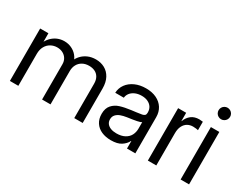

<svg xmlns="http://www.w3.org/2000/svg" viewBox="-85 -1178 2056 1635"><g transform="rotate(30 942.5 -360.5)"><path d="M61.5 -515.6H142.6V-410.2H132.3Q147 -446.8 171.9 -472.7Q196.8 -498.5 228.5 -512Q260.3 -525.4 295.4 -525.4Q334.5 -525.4 367.4 -509.8Q400.4 -494.1 422.1 -467.8Q443.8 -441.4 450.7 -410.2H433.6Q445.3 -442.4 469.5 -468.8Q493.7 -495.1 528.6 -510.3Q563.5 -525.4 606 -525.4Q654.3 -525.4 693.1 -504.4Q731.9 -483.4 754.6 -441.4Q777.3 -399.4 777.3 -337.9V0H694.3V-337.9Q694.3 -376 679.2 -401.1Q664.1 -426.3 638.9 -437.7Q613.8 -449.2 582.5 -449.2Q545.4 -449.2 517.8 -433.6Q490.2 -418 475.6 -390.6Q460.9 -363.3 460.9 -328.1V0H377.9V-346.7Q377.9 -377 363.8 -400.1Q349.6 -423.3 325 -436.3Q300.3 -449.2 269 -449.2Q235.8 -449.2 207.3 -433.6Q178.7 -418 161.6 -387.5Q144.5 -356.9 144.5 -314.5V0H61.5Z M877.9 -148.4Q877.9 -203.6 905.8 -235.1Q933.6 -266.6 976.3 -280Q1019 -293.5 1083 -301.8Q1104.5 -304.7 1126 -307.1Q1164.6 -312 1180.7 -315.4Q1196.8 -318.8 1204.8 -326.7Q1212.9 -334.5 1212.9 -350.6V-355.5Q1212.9 -383.8 1199.2 -405.5Q1185.5 -427.2 1159.7 -439.7Q1133.8 -452.1 1098.6 -452.1Q1063.5 -452.1 1035.6 -440.2Q1007.8 -428.2 991.5 -407.5Q975.1 -386.7 973.1 -361.3H888.7Q890.6 -408.2 917.7 -445.6Q944.8 -482.9 991.7 -504.2Q1038.6 -525.4 1098.6 -525.4Q1158.2 -525.4 1202.4 -504.2Q1246.6 -482.9 1270.8 -444.6Q1294.9 -406.2 1294.9 -355.5V0H1212.9V-73.2H1210.9Q1193.4 -38.6 1157.2 -15.4Q1121.1 7.8 1057.6 7.8Q1005.4 7.8 964.8 -10Q924.3 -27.8 901.1 -63Q877.9 -98.1 877.9 -148.4ZM1212.9 -195.3V-259.8Q1204.6 -252 1170.4 -245.1Q1136.2 -238.3 1079.1 -230.5Q1045.9 -225.6 1020.3 -216.1Q994.6 -206.5 978.8 -188.7Q962.9 -170.9 962.9 -143.6Q962.9 -119.6 975.8 -102.3Q988.8 -85 1012.7 -75.7Q1036.6 -66.4 1069.3 -66.4Q1117.7 -66.4 1150.1 -84Q1182.6 -101.6 1197.8 -130.9Q1212.9 -160.2 1212.9 -195.3Z M1418 -515.6H1497.1V-434.6H1499Q1514.2 -476.1 1545.2 -499.8Q1576.2 -523.4 1623 -523.4Q1637.7 -523.4 1658.2 -520.5V-437.5Q1651.4 -439.5 1637.5 -441.4Q1623.5 -443.4 1607.4 -443.4Q1577.6 -443.4 1553.7 -429.7Q1529.8 -416 1515.4 -387.7Q1501 -359.4 1501 -317.4V0H1418Z M1740.2 -515.6H1823.2V0H1740.2ZM1725.1 -672.9Q1725.1 -688 1732.7 -701.2Q1740.2 -714.4 1753.4 -721.9Q1766.6 -729.5 1781.7 -729.5Q1796.9 -729.5 1810.1 -721.9Q1823.2 -714.4 1830.8 -701.2Q1838.4 -688 1838.4 -672.9Q1838.4 -657.7 1830.8 -644.5Q1823.2 -631.3 1810.1 -623.8Q1796.9 -616.2 1781.7 -616.2Q1766.6 -616.2 1753.4 -623.8Q1740.2 -631.3 1732.7 -644.5Q1725.1 -657.7 1725.1 -672.9Z"/></g></svg>

Font: Intratopia Thin
Style: Regular
Weight: 100
Designer: Rasmus Andersson
Foundry: rsms
Version: Version 3.000;Glyphs 3.2.3 (3260)